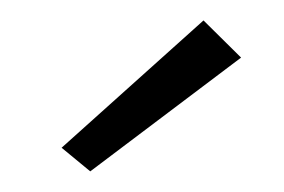

<svg xmlns="http://www.w3.org/2000/svg" viewBox="-20 -746 277 187"><path d="M67.9 -579.1 40 -602.1 178.2 -726.1 214.8 -689.9Z"/></svg>

Font: LT Hoop Light
Style: Regular
Weight: 300
Designer: Daniel Lyons
Foundry: LyonsType
Version: Version 1.000